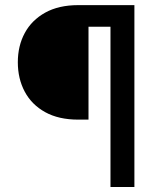

<svg xmlns="http://www.w3.org/2000/svg" viewBox="-20 -748 642 768"><path d="M512.7 -641.1H334V-269.5H293Q214.8 -269.5 160.9 -299.3Q106.9 -329.1 79.1 -381.1Q51.3 -433.1 51.3 -499Q51.3 -564.5 79.1 -616Q106.9 -667.5 160.9 -697.5Q214.8 -727.5 293 -727.5H512.7ZM421.9 0V-727.5H517.6V0Z"/></svg>

Font: Inter Cardless
Style: Regular
Weight: 400
Designer: Rasmus Andersson
Foundry: rsms
Version: Version 4.001;git-9221beed3